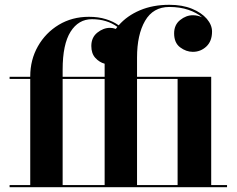

<svg xmlns="http://www.w3.org/2000/svg" viewBox="-20 -780 988 800"><path d="M20 -9H106V-451H20V-460H106V-461.5Q106 -531 138 -587.2Q170 -643.5 225.2 -676.8Q280.5 -710 350.5 -710Q390 -710 421.2 -700.2Q452.5 -690.5 474.5 -674.5Q509.5 -714.5 563.2 -737.2Q617 -760 685.5 -760Q740 -760 780 -743.5Q820 -727 841.8 -701.5Q863.5 -676 863.5 -648.5Q863.5 -608.5 839.8 -586.2Q816 -564 783.5 -564Q755.5 -564 730.5 -582.8Q705.5 -601.5 705.5 -641Q705.5 -676.5 730.5 -696.5Q755.5 -716.5 783.5 -716.5Q804 -716.5 822 -708Q800 -727 765 -739Q730 -751 685.5 -751Q618 -751 584.5 -693.2Q551 -635.5 551 -540V-460H860V-9H926V0H20ZM241 -490V-460H416V-511.5Q416 -513 416 -514.5Q394 -520.5 377.2 -538.8Q360.5 -557 360.5 -588.5Q360.5 -624 385.5 -644Q410.5 -664 438.5 -664Q450.5 -664 462.5 -659.5Q465.5 -664 469 -668Q425.5 -700 363 -700Q307 -700 274 -647.8Q241 -595.5 241 -490ZM241 -9H416V-451H241ZM720 -451H551V-9H720Z"/></svg>

Font: Bodoni* 24pt
Style: Bold
Weight: 700
Version: Version 2.3